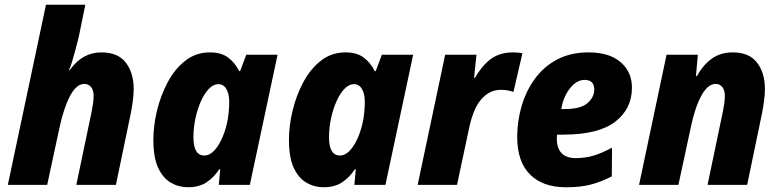

<svg xmlns="http://www.w3.org/2000/svg" viewBox="-20 -780 3288 810"><path d="M13 0 174 -760H340L314 -633Q308 -606 299.5 -574.5Q291 -543 283.5 -518Q276 -493 271 -485H275Q327 -559 408 -559Q478 -559 511 -515.5Q544 -472 544 -405Q544 -382 540.5 -355.5Q537 -329 532 -303L469 0H302L367 -311Q370 -326 372.5 -343.5Q375 -361 375 -375Q375 -400 364 -413Q353 -426 336 -426Q303 -426 276.5 -377Q250 -328 232 -246L179 0Z M773 10Q734 10 700.5 -9.5Q667 -29 647 -72.5Q627 -116 627 -190Q627 -250 642.5 -314Q658 -378 688 -434Q718 -490 762.5 -524.5Q807 -559 866 -559Q913 -559 942 -537.5Q971 -516 989 -480H993L1019 -549H1151L1034 0H903L909 -66H905Q883 -32 851.5 -11Q820 10 773 10ZM842 -124Q865 -124 885 -146Q905 -168 919.5 -203Q934 -238 941 -277Q947 -316 947 -351Q947 -384 935 -404.5Q923 -425 901 -425Q880 -425 861 -405Q842 -385 827.5 -352.5Q813 -320 804.5 -280.5Q796 -241 796 -201Q796 -124 842 -124Z M1345 10Q1306 10 1272.5 -9.5Q1239 -29 1219 -72.5Q1199 -116 1199 -190Q1199 -250 1214.5 -314Q1230 -378 1260 -434Q1290 -490 1334.5 -524.5Q1379 -559 1438 -559Q1485 -559 1514 -537.5Q1543 -516 1561 -480H1565L1591 -549H1723L1606 0H1475L1481 -66H1477Q1455 -32 1423.5 -11Q1392 10 1345 10ZM1414 -124Q1437 -124 1457 -146Q1477 -168 1491.5 -203Q1506 -238 1513 -277Q1519 -316 1519 -351Q1519 -384 1507 -404.5Q1495 -425 1473 -425Q1452 -425 1433 -405Q1414 -385 1399.5 -352.5Q1385 -320 1376.5 -280.5Q1368 -241 1368 -201Q1368 -124 1414 -124Z M1742 0 1858 -549H1990L1980 -452H1984Q2017 -508 2054 -533.5Q2091 -559 2144 -559Q2168 -559 2184 -555L2146 -392Q2136 -396 2122.5 -398.5Q2109 -401 2092 -401Q2047 -401 2012.5 -363.5Q1978 -326 1960 -244L1908 0Z M2367 10Q2270 10 2216 -44Q2162 -98 2162 -202Q2162 -270 2181 -334Q2200 -398 2237.5 -449Q2275 -500 2331.5 -529.5Q2388 -559 2463 -559Q2550 -559 2598 -518Q2646 -477 2646 -410Q2646 -321 2575.5 -266.5Q2505 -212 2355 -212H2330Q2329 -206 2329 -197Q2329 -113 2409 -113Q2450 -113 2484.5 -123.5Q2519 -134 2562 -157L2561 -36Q2519 -14 2475 -2Q2431 10 2367 10ZM2348 -320H2363Q2430 -320 2458.5 -345Q2487 -370 2487 -402Q2487 -443 2446 -443Q2423 -443 2402.5 -426Q2382 -409 2367.5 -381Q2353 -353 2348 -320Z M2676 0 2792 -549H2924L2916 -459H2920Q2947 -507 2983.5 -533Q3020 -559 3071 -559Q3141 -559 3174 -515.5Q3207 -472 3207 -405Q3207 -382 3203.5 -355.5Q3200 -329 3195 -303L3132 0H2965L3030 -311Q3033 -326 3035.5 -343.5Q3038 -361 3038 -375Q3038 -400 3027 -413Q3016 -426 2999 -426Q2966 -426 2939 -376.5Q2912 -327 2895 -246L2842 0Z"/></svg>

Font: Noto Sans Disp ExtBd
Style: Italic
Weight: 800
Italic angle: -12°
Designer: Monotype Design Team
Foundry: Monotype Imaging Inc.
Version: Version 2.000;GOOG;noto-source:20170915:90ef993387c0